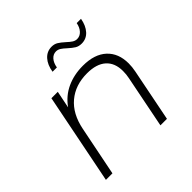

<svg xmlns="http://www.w3.org/2000/svg" viewBox="-184 -880 1041 1041"><g transform="rotate(-45 336.5 -359.5)"><path d="M587 -359Q587 -332 581 -302L521 0H471L531 -302Q536 -325 536 -352Q536 -414 498.5 -447.5Q461 -481 389 -481Q299 -481 239 -430.5Q179 -380 160 -284L103 0H53L157 -522H206L186 -423Q223 -475 278.5 -500.5Q334 -526 402 -526Q491 -526 539 -481.5Q587 -437 587 -359ZM409 -653Q393 -668 380.5 -676Q368 -684 354 -684Q332 -684 316.5 -666.5Q301 -649 296 -619H263Q270 -665 294.5 -692Q319 -719 355 -719Q376 -719 391.5 -709.5Q407 -700 428 -681Q444 -666 456.5 -658Q469 -650 483 -650Q505 -650 521 -667.5Q537 -685 542 -713H575Q567 -668 543 -641.5Q519 -615 483 -615Q461 -615 445.5 -624.5Q430 -634 409 -653Z"/></g></svg>

Font: Idrija
Style: Italic
Weight: 300
Italic angle: -11.3°
Designer: Julieta Ulanovsky
Foundry: Julieta Ulanovsky
Version: Version 7.200